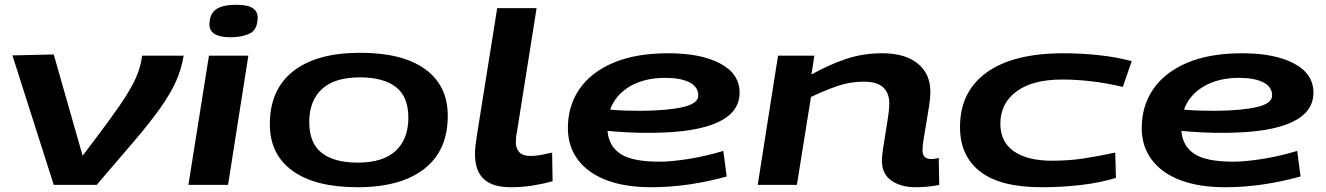

<svg xmlns="http://www.w3.org/2000/svg" viewBox="-20 -774 5551 804"><path d="M385 0H205L32 -542L205 -546L326 -122Q393 -210 439.5 -273.5Q486 -337 514.5 -383.5Q543 -430 557 -467.5Q571 -505 575 -541H749Q740 -485 717 -433.5Q694 -382 651.5 -322Q609 -262 543 -184.5Q477 -107 385 0Z M970 -754Q1017 -754 1038 -740Q1059 -726 1059 -700Q1058 -649 1025.5 -633.5Q993 -618 946 -618Q857 -618 857 -672Q858 -717 885.5 -735.5Q913 -754 970 -754ZM769 0 855 -541H1020L935 0Z M1477 10Q1301 10 1206 -58Q1111 -126 1110 -251Q1109 -398 1207.5 -475.5Q1306 -553 1488 -553Q1665 -553 1759.5 -485Q1854 -417 1855 -292Q1856 -145 1757.5 -67.5Q1659 10 1477 10ZM1478 -93Q1584 -93 1637 -142.5Q1690 -192 1690 -281Q1690 -369 1638 -409.5Q1586 -450 1487 -450Q1381 -450 1328 -401Q1275 -352 1275 -263Q1275 -175 1327 -134Q1379 -93 1478 -93Z M2062 -740H2227L2144 -217Q2142 -209 2141 -199Q2140 -189 2140 -177Q2140 -155 2153.5 -138Q2167 -121 2202 -121Q2224 -121 2244.5 -125Q2265 -129 2292 -135L2294 -15Q2254 -4 2210.5 3Q2167 10 2119 10Q2042 10 2005.5 -24.5Q1969 -59 1969 -128Q1969 -147 1971.5 -167.5Q1974 -188 1977 -207Z M3023 -35Q2948 -14 2868 -2Q2788 10 2706 10Q2598 10 2520 -19.5Q2442 -49 2400 -105Q2358 -161 2358 -238Q2358 -330 2406 -400.5Q2454 -471 2548 -511Q2642 -551 2779 -551Q2915 -551 2996 -508Q3077 -465 3077 -386Q3077 -304 2986 -262Q2895 -220 2719 -218Q2662 -217 2613 -219.5Q2564 -222 2524 -226Q2529 -162 2578.5 -129.5Q2628 -97 2741 -97Q2790 -97 2861 -108Q2932 -119 3009 -142ZM2765 -448Q2680 -448 2619 -413Q2558 -378 2535 -315Q2564 -312 2596.5 -311Q2629 -310 2664 -310Q2779 -311 2841.5 -326Q2904 -341 2904 -374Q2904 -410 2867.5 -429Q2831 -448 2765 -448Z M3238 -541H3390L3378 -462Q3449 -502 3521 -526.5Q3593 -551 3674 -551Q3770 -551 3823 -508Q3876 -465 3876 -389Q3876 -368 3871 -333.5Q3866 -299 3859.5 -262Q3853 -225 3848 -193.5Q3843 -162 3843 -146Q3843 -108 3878 -108Q3896 -108 3911 -113L3913 0Q3893 5 3865 7.5Q3837 10 3813 10Q3753 10 3713 -17.5Q3673 -45 3673 -101Q3673 -118 3677.5 -149Q3682 -180 3688 -216Q3694 -252 3699 -285.5Q3704 -319 3704 -340Q3704 -384 3678.5 -408Q3653 -432 3597 -432Q3539 -432 3486 -413.5Q3433 -395 3376 -368L3317 0H3153Z M4341 10Q4169 10 4084.5 -55.5Q4000 -121 4000 -242Q4000 -390 4111.5 -470.5Q4223 -551 4434 -551Q4507 -551 4581.5 -543Q4656 -535 4719 -518L4682 -410Q4610 -427 4546.5 -434Q4483 -441 4428 -441Q4304 -441 4236.5 -391Q4169 -341 4169 -256Q4169 -180 4225.5 -140.5Q4282 -101 4385 -101Q4457 -101 4518 -110.5Q4579 -120 4650 -135L4653 -29Q4584 -8 4504 1Q4424 10 4341 10Z M5426 -35Q5351 -14 5271 -2Q5191 10 5109 10Q5001 10 4923 -19.5Q4845 -49 4803 -105Q4761 -161 4761 -238Q4761 -330 4809 -400.5Q4857 -471 4951 -511Q5045 -551 5182 -551Q5318 -551 5399 -508Q5480 -465 5480 -386Q5480 -304 5389 -262Q5298 -220 5122 -218Q5065 -217 5016 -219.5Q4967 -222 4927 -226Q4932 -162 4981.5 -129.5Q5031 -97 5144 -97Q5193 -97 5264 -108Q5335 -119 5412 -142ZM5168 -448Q5083 -448 5022 -413Q4961 -378 4938 -315Q4967 -312 4999.5 -311Q5032 -310 5067 -310Q5182 -311 5244.5 -326Q5307 -341 5307 -374Q5307 -410 5270.5 -429Q5234 -448 5168 -448Z"/></svg>

Font: Georama ExtraExtended SemiBold
Style: Italic
Weight: 600
Width: 8
Italic angle: -9°
Designer: Jean-Baptiste Levee
Foundry: Production Type
Version: Version 1.000